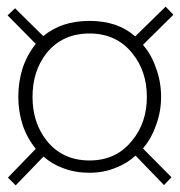

<svg xmlns="http://www.w3.org/2000/svg" viewBox="-20 -561 543 579"><path d="M250 -460Q331.1 -460 378.9 -400.4Q422.9 -346.7 422.9 -268.6Q422.9 -191.4 378.9 -137.7Q331.1 -77.1 250 -77.1Q168 -77.1 120.1 -137.7Q78.1 -191.4 78.1 -268.6Q78.1 -346.7 120.1 -400.4Q168 -460 250 -460ZM87.9 -112.3 3.9 -25.4 27.3 -2 111.3 -88.9Q137.7 -65.4 170.9 -53.7Q207 -40 250 -40Q292 -40 328.1 -54.7Q362.3 -67.4 388.7 -91.8L474.6 -2.9L497.1 -26.4L411.1 -113.3Q437.5 -144.5 451.2 -185.5Q465.8 -225.6 465.8 -268.6Q465.8 -313.5 451.2 -353.5Q437.5 -395.5 411.1 -425.8L502.9 -516.6L479.5 -541L387.7 -451.2Q361.3 -474.6 327.1 -486.3Q292 -498 250 -498Q208 -498 171.9 -486.3Q137.7 -474.6 110.4 -452.1L25.4 -536.1L2.9 -514.6L87.9 -428.7Q61.5 -395.5 47.9 -354.5Q35.2 -313.5 35.2 -268.6Q35.2 -225.6 47.9 -185.5Q61.5 -144.5 87.9 -112.3Z"/></svg>

Font: Batang
Style: Regular
Weight: 400
Version: Version 2.21